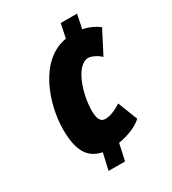

<svg xmlns="http://www.w3.org/2000/svg" viewBox="-179 -821 832 927"><g transform="rotate(-30 237.0 -357.0)"><path d="M171 -82 150 10H242L262 -82C296 -88 355 -102 396 -139L353 -249C318 -226 288 -215 262 -215C237 -215 225 -237 225 -282C225 -371 268 -512 338 -512C355 -512 386 -497 404 -479L470 -607C447 -624 416 -640 382 -646L398 -724H307L291 -646C130 -621 60 -411 60 -272C60 -158 92 -98 171 -82Z"/></g></svg>

Font: Noto Sans ExtraCondensed Black
Style: Italic
Weight: 900
Width: 2
Italic angle: -12°
Designer: Monotype Design Team
Foundry: Monotype Imaging Inc.
Version: Version 2.013